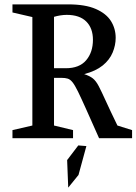

<svg xmlns="http://www.w3.org/2000/svg" viewBox="-20 -632 624 878"><path d="M37 0V-37L128 -58V-554L37 -575V-612H292Q370 -612 418 -591Q466 -570 487.5 -535.5Q509 -501 509 -459Q509 -425 495 -391.5Q481 -358 449.5 -332.5Q418 -307 365 -293Q390 -285 404.5 -273.5Q419 -262 431.5 -238Q444 -214 463.5 -171Q483 -128 517 -58L584 -37V0H433Q397 -81 374 -132.5Q351 -184 336.5 -213.5Q322 -243 311.5 -256Q301 -269 289.5 -272.5Q278 -276 261 -276H227V-58L314 -37V0ZM227 -320H281Q343 -320 374 -356.5Q405 -393 405 -450Q405 -503 374.5 -533.5Q344 -564 285 -564Q271 -564 255.5 -561.5Q240 -559 227 -555ZM292 226 287 100 338 33 375 36 339 168Z"/></svg>

Font: Manuale Medium
Style: Regular
Weight: 500
Designer: Eduardo Tunni / Pablo Cosgaya
Foundry: Eduardo Tunni / Pablo Cosgaya
Version: Version 1.002